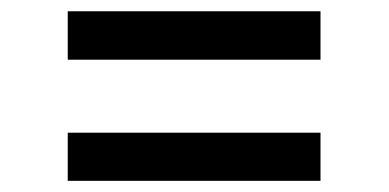

<svg xmlns="http://www.w3.org/2000/svg" viewBox="-20 -455 686 339"><path d="M99.6 -349.6V-435.1H545.9V-349.6ZM99.6 -135.7V-220.7H545.9V-135.7Z"/></svg>

Font: Inter Cardless Tabular
Style: Regular
Weight: 400
Designer: Rasmus Andersson
Foundry: rsms
Version: Version 4.000;git-4fc901f